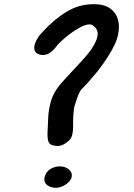

<svg xmlns="http://www.w3.org/2000/svg" viewBox="-20 -880 640 914"><path d="M185 -618Q218 -618 250 -661Q263 -678 292.5 -702.5Q322 -727 354 -745.5Q386 -764 406 -764Q413 -764 419 -761Q445 -745 445 -719Q445 -691 416 -647Q399 -621 336 -554Q331 -548 300 -515.5Q269 -483 250 -456Q230 -427 221 -393Q212 -359 210 -330Q208 -301 206 -244Q206 -217 211.5 -203.5Q217 -190 238 -187Q250 -185 254 -185Q279 -185 305 -208Q320 -221 324 -238.5Q328 -256 328 -273.5Q328 -291 328 -299Q328 -334 332 -362Q332 -369 344.5 -405.5Q357 -442 367 -454L397 -485L444 -540Q500 -612 527 -670Q546 -711 546 -752Q546 -801 515 -831Q484 -861 425 -860Q355 -860 295 -823Q235 -786 176 -721Q163 -707 153 -687.5Q143 -668 143 -652Q143 -632 159 -624Q172 -618 185 -618ZM322 -45Q322 -26 303 -9.5Q284 7 262 12Q252 14 246 14Q225 14 208 3.5Q191 -7 191 -26Q191 -36 195 -45Q203 -66 222.5 -77Q242 -88 265 -88Q280 -88 293 -82.5Q306 -77 314 -67Q322 -58 322 -45Z"/></svg>

Font: Sedgwick Ave
Style: Regular
Weight: 400
Designer: Kevin Burke, Pedro Vergani
Foundry: Google, Inc.
Version: Version 1.000